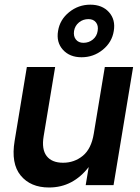

<svg xmlns="http://www.w3.org/2000/svg" viewBox="-20 -808 613 838"><path d="M193.8 10.3Q113.3 10.3 70.3 -42Q27.3 -94.2 43.9 -193.4L97.2 -515.6H220.7L170.4 -212.9Q161.1 -156.2 183.6 -127Q206.1 -97.7 255.4 -97.7Q304.2 -97.7 341.3 -127.9Q378.4 -158.2 389.2 -224.1L437.5 -515.6H561L475.6 0H354L367.2 -79.1Q333.5 -35.2 290.3 -12.5Q247.1 10.3 193.8 10.3ZM335.9 -558.1Q284.2 -558.1 254.6 -590.8Q225.1 -623.5 233.4 -672.9Q241.2 -722.2 281.7 -754.9Q322.3 -787.6 374 -787.6Q426.3 -787.6 455.6 -754.9Q484.9 -722.2 476.6 -672.9Q468.8 -623.5 428.5 -590.8Q388.2 -558.1 335.9 -558.1ZM344.2 -621.1Q367.7 -621.1 385.3 -635.5Q402.8 -649.9 406.2 -672.9Q410.2 -695.8 398.9 -710.2Q387.7 -724.6 366.2 -724.6Q342.3 -724.6 324.7 -710.2Q307.1 -695.8 303.2 -672.9Q299.8 -649.9 311.3 -635.5Q322.8 -621.1 344.2 -621.1Z"/></svg>

Font: Inter Display SemiBold
Style: Italic
Weight: 600
Italic angle: -9.39999°
Designer: Rasmus Andersson
Foundry: rsms
Version: Version 4.000;git-a52131595